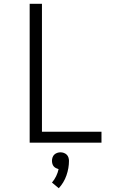

<svg xmlns="http://www.w3.org/2000/svg" viewBox="-20 -755 640 1016"><path d="M137 0V-735H202V-58H517V0ZM291 241 255 211Q268 196 277 177.5Q286 159 290 140Q290 140 290 140Q290 140 290 140Q283 138 276 134.5Q269 131 264 125Q259 119 257 111Q255 103 255 96Q255 87 258 78Q261 69 267.5 63Q274 57 282.5 54Q291 51 300 51Q309 51 317.5 54Q326 57 332.5 63Q339 69 342 78Q345 87 345 96Q345 135 331.5 173.5Q318 212 291 241Z"/></svg>

Font: Iosevka Curly Light Extended
Style: Regular
Weight: 300
Width: 7
Monospace: yes
Designer: Belleve Invis
Foundry: Belleve Invis
Version: Version 11.1.0; ttfautohint (v1.8.3)